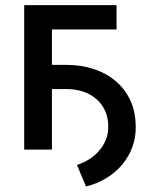

<svg xmlns="http://www.w3.org/2000/svg" viewBox="-20 -565 593 725"><path d="M71.4 -545.5H420.1V-453.8H176.1V-320H231.9Q285.2 -320 332.4 -304.9Q379.6 -289.8 415.3 -260.1Q451 -230.5 471.8 -186.6Q492.5 -142.8 492.5 -84.9Q492.9 -45.5 479.6 -9.4Q466.3 26.6 441.6 56.3Q416.9 85.9 382.1 107.4Q347.3 128.9 304.7 139.2L270.6 57.9Q294.7 50.1 316.1 36.8Q337.4 23.4 353.5 5.1Q369.7 -13.1 379.1 -35.7Q388.5 -58.2 388.8 -84.9Q389.2 -119.7 377 -146.3Q364.7 -172.9 343.4 -191.4Q322.1 -209.9 293.3 -219.3Q264.6 -228.7 231.9 -228.7H176.1V0H71.4Z"/></svg>

Font: Inter P Medium
Style: Regular
Weight: 500
Designer: Rasmus Andersson
Foundry: rsms
Version: Version 3.018;git-588b23468